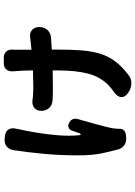

<svg xmlns="http://www.w3.org/2000/svg" viewBox="134 -786 731 1040"><g transform="rotate(-90 500.0 -265.5)"><path d="M281 -605Q308 -603 319 -585.5Q330 -568 323 -542Q323 -540 321 -532Q311 -488 301.5 -430Q292 -372 287.5 -313Q283 -254 288 -204Q289 -194 292 -194Q295 -194 299 -202Q303 -213 306.5 -223.5Q310 -234 314 -244Q320 -258 332 -261Q344 -264 357 -256Q385 -240 375 -208Q361 -160 348 -112Q335 -64 327 -29Q325 -19 324 -8Q323 3 323 9V16Q324 29 315.5 38.5Q307 48 293 50L275 52Q253 54 235.5 42.5Q218 31 212 11Q200 -32 189.5 -82Q179 -132 179 -207Q179 -308 187.5 -396.5Q196 -485 205 -542Q205 -544 205.5 -548Q206 -552 206 -553Q209 -579 225.5 -594Q242 -609 269 -606ZM420 -406Q420 -431 435 -444.5Q450 -458 475 -456Q484 -454 505.5 -452.5Q527 -451 546 -451L639 -453Q639 -479 638 -504Q637 -529 635 -549Q635 -561 634.5 -559.5Q634 -558 634 -562Q633 -584 644.5 -597.5Q656 -611 678 -611H708Q729 -611 741 -598Q753 -585 752 -564Q751 -561 751 -552V-461L817 -468Q842 -472 858 -458Q874 -444 874 -418Q874 -392 858 -374.5Q842 -357 816 -355L752 -351V-319Q752 -246 747.5 -189.5Q743 -133 729.5 -89Q716 -45 688.5 -8Q661 29 616 63Q594 82 565.5 80Q537 78 514 60Q492 43 494.5 23.5Q497 4 519 -12Q524 -15 537 -25Q550 -35 557 -42Q604 -87 621.5 -153.5Q639 -220 639 -320V-346L542 -345Q526 -345 506 -345.5Q486 -346 477 -347Q452 -348 436.5 -364.5Q421 -381 420 -406Z"/></g></svg>

Font: Chiron GoRound TC
Style: Bold
Weight: 700
Designer: Ryoko NISHIZUKA 西塚涼子 (kana, bopomofo & ideographs); Paul D. Hunt (Latin, Greek & Cyrillic); Sandoll Communications 산돌커뮤니
Foundry: Adobe
Version: Version 1.000;hotconv 1.1.1;makeotfexe 2.6.0